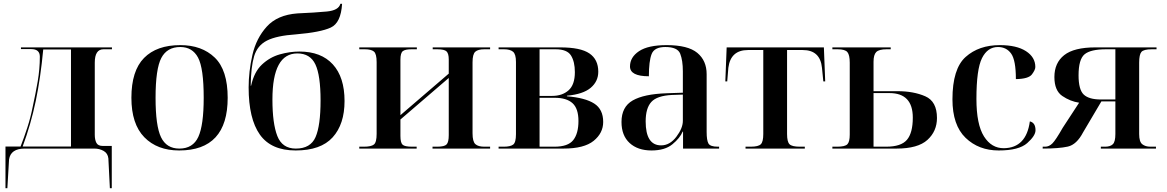

<svg xmlns="http://www.w3.org/2000/svg" viewBox="-20 -787 6182 1017"><path d="M9 210H19L28 57Q37 0 111 0H480Q507 0 529 12.5Q551 25 554 52L562 210H572V-14H524Q499 -14 490.5 -30.5Q482 -47 482 -73V-455Q482 -526 528 -526H573V-536H91V-527H145Q191 -527 191 -487Q191 -421 179.5 -354.5Q168 -288 153 -220Q142 -164 124.5 -110.5Q107 -57 89 -11H9ZM100 -11Q144 -130 169.5 -253Q195 -376 209 -525H356V-11Z M929 10Q1186 10 1186 -269Q1186 -416 1117.5 -482Q1049 -548 935 -548Q810 -548 743 -480Q676 -412 676 -269Q676 -130 744.5 -60Q813 10 929 10ZM930 0Q862 0 833 -60Q804 -120 804 -269Q804 -422 834.5 -480Q865 -538 935 -538Q999 -538 1029 -482Q1059 -426 1059 -269Q1059 -124 1030.5 -62Q1002 0 930 0Z M1546 10Q1679 10 1742 -59.5Q1805 -129 1805 -252Q1805 -378 1743 -446Q1681 -514 1566 -514Q1515 -514 1462 -499Q1409 -484 1367.5 -445Q1326 -406 1310 -333H1308Q1309 -432 1326 -489Q1343 -546 1394 -572Q1445 -598 1548 -605Q1678 -616 1732 -641Q1786 -666 1792 -767H1783Q1774 -732 1711 -726Q1648 -720 1555 -716Q1449 -708 1393 -646Q1337 -584 1317 -496Q1297 -408 1297 -324Q1297 -158 1356.5 -74Q1416 10 1546 10ZM1547 0Q1475 0 1449 -66.5Q1423 -133 1423 -260Q1423 -504 1555 -504Q1623 -504 1650.5 -446Q1678 -388 1678 -255Q1678 -122 1651.5 -61Q1625 0 1547 0Z M1883 0H2187V-10H2162Q2124 -10 2112.5 -20.5Q2101 -31 2101 -67V-154L2357 -374V-71Q2357 -34 2345.5 -22Q2334 -10 2296 -10H2271V0H2576V-10H2545Q2513 -10 2498 -23.5Q2483 -37 2483 -81V-457Q2483 -500 2497.5 -513Q2512 -526 2545 -526H2576V-536H2272V-526H2296Q2334 -526 2345.5 -514.5Q2357 -503 2357 -472V-397L2101 -177V-471Q2101 -506 2113.5 -516Q2126 -526 2159 -526H2188V-536H1883V-526H1913Q1946 -526 1960.5 -514Q1975 -502 1975 -458V-78Q1975 -33 1960.5 -21.5Q1946 -10 1908 -10H1883Z M2621 0H2965Q3074 0 3124.5 -41Q3175 -82 3175 -141Q3175 -208 3127.5 -238.5Q3080 -269 2983 -277V-280Q3069 -288 3109 -322Q3149 -356 3149 -407Q3149 -472 3102 -504Q3055 -536 2948 -536H2621V-526H2650Q2682 -526 2697.5 -513Q2713 -500 2713 -459V-76Q2713 -32 2698 -21Q2683 -10 2649 -10H2621ZM2838 -279V-526H2923Q2984 -526 3004.5 -493Q3025 -460 3025 -405Q3025 -338 2991.5 -308.5Q2958 -279 2905 -279ZM2838 -10V-269H2918Q2981 -269 3012.5 -240.5Q3044 -212 3044 -146Q3044 -80 3016.5 -45Q2989 -10 2917 -10Z M3431 10Q3502 10 3542 -23Q3582 -56 3596 -90H3598V0H3789V-10H3782Q3742 -10 3732.5 -27Q3723 -44 3723 -88V-394Q3723 -466 3673.5 -507Q3624 -548 3511 -548Q3413 -548 3365 -516Q3317 -484 3317 -435Q3317 -383 3417 -383Q3417 -463 3431.5 -500.5Q3446 -538 3504 -538Q3569 -538 3583 -502.5Q3597 -467 3597 -409V-296L3511 -293Q3391 -289 3331.5 -255Q3272 -221 3272 -141Q3272 -69 3315 -29.5Q3358 10 3431 10ZM3482 -17Q3400 -17 3400 -144Q3400 -214 3430 -247Q3460 -280 3539 -284L3597 -286V-147Q3597 -108 3562.5 -62.5Q3528 -17 3482 -17Z M3929 0H4243V-10H4216Q4175 -10 4162 -23Q4149 -36 4149 -77V-522H4232Q4325 -522 4334 -427L4341 -356H4351L4344 -536H3829L3822 -356H3832L3838 -428Q3850 -522 3942 -522H4023V-77Q4023 -36 4010 -23Q3997 -10 3956 -10H3929Z M4389 0H4729Q4842 0 4892.5 -46Q4943 -92 4943 -162Q4943 -250 4881 -277Q4819 -304 4735 -304H4607V-460Q4607 -497 4621.5 -511.5Q4636 -526 4676 -526H4698V-536H4389V-526H4417Q4456 -526 4468.5 -511Q4481 -496 4481 -455V-74Q4481 -36 4468.5 -23Q4456 -10 4415 -10H4389ZM4607 -10V-294H4691Q4815 -294 4815 -164Q4815 -83 4784 -46.5Q4753 -10 4674 -10Z M5270 10Q5377 10 5421 -29Q5465 -68 5465 -97Q5465 -137 5435 -144Q5416 -4 5298 -2Q5232 -1 5192 -64.5Q5152 -128 5152 -263Q5152 -420 5181.5 -479Q5211 -538 5266 -538Q5311 -538 5336 -503Q5361 -468 5361 -368Q5428 -369 5446 -393Q5464 -417 5464 -432Q5464 -484 5414.5 -516Q5365 -548 5276 -548Q5165 -548 5095 -485.5Q5025 -423 5025 -261Q5025 -124 5094.5 -57Q5164 10 5270 10Z M5503 0Q5589 0 5636 -10.5Q5683 -21 5717 -86L5814 -250H5888V-77Q5888 -36 5874.5 -23Q5861 -10 5834 -10H5811V0H6103V-10H6073Q6047 -10 6030.5 -23Q6014 -36 6014 -77V-455Q6014 -498 6026 -512Q6038 -526 6081 -526H6106V-536H5782Q5669 -536 5617 -495Q5565 -454 5565 -379Q5565 -307 5607 -278.5Q5649 -250 5696 -243L5609 -110Q5572 -45 5554.5 -27.5Q5537 -10 5516 -10H5503ZM5812 -260Q5748 -260 5720.5 -286Q5693 -312 5693 -388Q5693 -473 5725 -499.5Q5757 -526 5839 -526H5888V-260Z"/></svg>

Font: Noto Serif Display Semi
Style: Regular
Weight: 600
Designer: Monotype Design Team
Foundry: Monotype Imaging Inc.
Version: Version 1.900